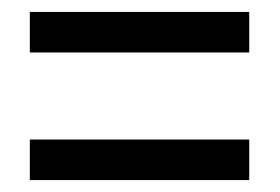

<svg xmlns="http://www.w3.org/2000/svg" viewBox="-20 -503 469 322"><path d="M30 -415V-483H398V-415ZM30 -201V-269H398V-201Z"/></svg>

Font: Noto Sans Kannada ExtraCondensed
Style: Regular
Weight: 400
Width: 2
Designer: Jelle Bosma - Monotype Design Team
Foundry: Monotype Imaging Inc.
Version: Version 2.005; ttfautohint (v1.8.4.7-5d5b)